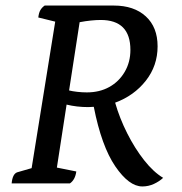

<svg xmlns="http://www.w3.org/2000/svg" viewBox="-20 -661 657 692"><path d="M493 11Q445 11 395.5 -61.5Q346 -134 318 -276Q308 -275 298 -275Q257 -275 220 -284L185 -57L255 -43Q251 -13 232 0H22Q25 -34 42 -40L94 -55L179 -583L118 -598Q120 -615 125.5 -624.5Q131 -634 141 -641H390Q463 -641 505.5 -602Q548 -563 548 -494Q548 -424 505.5 -370Q463 -316 395 -291Q411 -235 438.5 -180.5Q466 -126 499.5 -83.5Q533 -41 568 -20Q554 -7 534.5 2Q515 11 493 11ZM343 -589Q327 -589 307.5 -587Q288 -585 267 -581L229 -335Q241 -332 258.5 -330Q276 -328 293 -328Q339 -328 374 -347.5Q409 -367 429.5 -402Q450 -437 450 -481Q450 -589 343 -589Z"/></svg>

Font: Petrona Medium
Style: Italic
Weight: 500
Italic angle: -9°
Designer: Ringo R. Seeber
Foundry: Ringo R. Seeber
Version: Version 2.001; ttfautohint (v1.8.3)